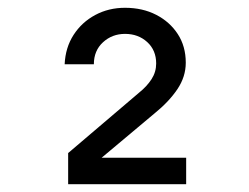

<svg xmlns="http://www.w3.org/2000/svg" viewBox="-20 -855 640 493"><path d="M155 -382V-462L337 -617Q357 -633 369 -651.5Q381 -670 381 -692Q381 -726 358 -747Q335 -768 301 -768Q268 -768 244.5 -746.5Q221 -725 221 -690H146Q148 -733 169 -765.5Q190 -798 224.5 -816.5Q259 -835 301 -835Q346 -835 381 -817Q416 -799 436.5 -767.5Q457 -736 457 -694Q457 -658 435.5 -626Q414 -594 377 -564L241 -450H458V-382Z"/></svg>

Font: Pitagon Sans Mono Medium
Style: Regular
Weight: 500
Monospace: yes
Designer: Travis Tran
Foundry: Pitagon
Version: Version 1.001; ttfautohint (v1.8.4.7-5d5b);gftools[0.9.26]